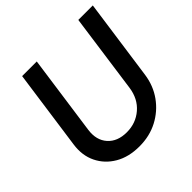

<svg xmlns="http://www.w3.org/2000/svg" viewBox="-192 -914 1095 1095"><g transform="rotate(-45 356.0 -366.5)"><path d="M328 12Q242 12 180.5 -24Q119 -60 89 -121.5Q59 -183 70 -261L138 -745H256L188 -261Q178 -187 218.5 -141.5Q259 -96 334 -96Q407 -96 460 -141.5Q513 -187 524 -265L591 -745H708L639 -255Q628 -177 585 -117Q542 -57 476 -22.5Q410 12 328 12Z"/></g></svg>

Font: Plus Jakarta Sans SemiBold
Style: Italic
Weight: 600
Italic angle: -8°
Designer: Gumpita Rahayu
Foundry: Tokotype
Version: Version 2.071; ttfautohint (v1.8.4.7-5d5b);gftools[0.9.29]